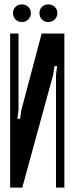

<svg xmlns="http://www.w3.org/2000/svg" viewBox="-20 -851 338 871"><path d="M272 -699V0H234V-511L239 -551H227L221 -511L81 0H26V-699H64V-352L59 -312H71L77 -352L169 -699ZM39 -792Q39 -809 50.5 -820Q62 -831 79 -831Q96 -831 108 -820Q120 -809 120 -792Q120 -774 108 -762.5Q96 -751 79 -751Q62 -751 50.5 -762.5Q39 -774 39 -792ZM159 -792Q159 -809 170.5 -820Q182 -831 199 -831Q216 -831 228 -820Q240 -809 240 -792Q240 -774 228 -762.5Q216 -751 199 -751Q182 -751 170.5 -762.5Q159 -774 159 -792Z"/></svg>

Font: Moniqa ExtBd Cond Paragraph
Style: Regular
Weight: 800
Width: 3
Designer: Rajesh Rajput
Foundry: Rajesh Rajput
Version: Version 1.000